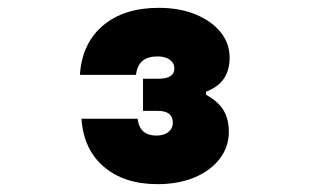

<svg xmlns="http://www.w3.org/2000/svg" viewBox="-20 -939 790 490"><path d="M564 -602Q564 -564 540.5 -533.5Q517 -503 476 -486Q435 -469 382 -469Q297 -469 245 -513.5Q193 -558 188 -636H331Q334 -614 346 -603.5Q358 -593 379 -593Q398 -593 409.5 -602Q421 -611 421 -626Q421 -641 411.5 -648.5Q402 -656 383 -656H345V-738H383Q404 -738 414.5 -744.5Q425 -751 425 -764Q425 -778 413.5 -786.5Q402 -795 382 -795Q357 -795 343.5 -783.5Q330 -772 327 -748H184Q189 -828 242.5 -873.5Q296 -919 385 -919Q438 -919 478.5 -902.5Q519 -886 542.5 -857.5Q566 -829 566 -792Q566 -760 551.5 -738.5Q537 -717 506 -705V-697Q537 -680 550.5 -657.5Q564 -635 564 -602Z"/></svg>

Font: Martian Mono SemiExpanded ExtraBold
Style: Regular
Weight: 800
Width: 6
Designer: Roman Shamin
Foundry: Evil Martians
Version: Version 1.000